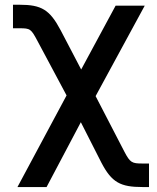

<svg xmlns="http://www.w3.org/2000/svg" viewBox="-20 -569 648 794"><path d="M52.2 204.5H172.6L314.3 -63.6L399.1 103.3C442.1 185.7 478 204.5 569.6 204.5H596.2V107.2H569.6C525.9 107.2 518.1 104 494 57.5L375.4 -171.5L578.5 -545.5H458.1L315.7 -281.6L230.8 -443.9C185.7 -528.8 152 -549.4 60.4 -549.4H33.7V-452.1H60.4C105.5 -452.1 108.3 -449.9 136 -397.7L255.3 -174.4Z"/></svg>

Font: Magic Ui Pro Semi Bold
Style: Regular
Weight: 600
Designer: Stefan Endress, Andreas Faust
Version: Version 1.000;FEAKit 1.0